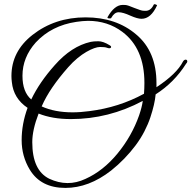

<svg xmlns="http://www.w3.org/2000/svg" viewBox="-20 -840 937 940"><path d="M524 -5Q415 80 300 80Q180 80 126 -9Q86 -75 86 -154Q86 -233 115 -312Q46 -358 38 -438Q37 -446 36.5 -453Q36 -460 36 -468Q36 -588 139 -669Q249 -755 399 -755Q549 -755 647 -671Q746 -588 746 -433V-413Q846 -479 876 -539Q880 -546 885.5 -547.5Q891 -549 894 -546.5Q897 -544 897 -539Q897 -534 891 -528Q833 -436 742 -378Q740 -355 733.5 -326.5Q727 -298 716 -265Q705 -232 687 -197Q669 -162 644 -128.5Q619 -95 588.5 -63.5Q558 -32 524 -5ZM687 -434Q687 -603 579 -684Q507 -738 411 -738Q397 -738 382.5 -736.5Q368 -735 354 -733Q232 -715 155 -632Q90 -559 90 -469Q90 -390 133 -353Q173 -437 248 -521Q330 -614 424 -635Q438 -638 461.5 -638Q485 -638 516 -619Q527 -613 523 -607Q519 -601 504 -606Q495 -610 470 -610Q458 -610 441 -604Q424 -598 403 -586Q382 -574 359 -555Q336 -536 314 -511Q269 -460 236.5 -412.5Q204 -365 184 -319Q248 -290 335 -290Q374 -290 418 -296Q562 -314 685 -381Q686 -395 686.5 -408Q687 -421 687 -434ZM679 -346Q512 -257 327 -257Q236 -257 169 -284Q138 -204 138 -144Q138 -6 221 35Q311 77 398 36Q485 -3 555 -88Q625 -173 661 -275Q675 -316 679 -346ZM525 -753Q525 -750 520 -750Q515 -750 512 -750Q506 -751 506 -755Q540 -816 581 -816Q584 -816 594.5 -815.5Q605 -815 638 -801Q671 -788 680.5 -787.5Q690 -787 693 -787Q718 -787 732 -816Q734 -823 747 -816L749 -814Q719 -748 673 -748Q653 -748 619 -763Q582 -780 561 -780Q540 -780 525 -753Z"/></svg>

Font: #9Slide05 Great Vibes
Style: Regular
Weight: 400
Designer: Robert E. Leuschke
Foundry: Robert E. Leuschke
Version: Version 1.001